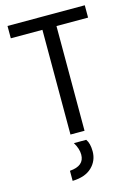

<svg xmlns="http://www.w3.org/2000/svg" viewBox="-136 -745 754 1068"><g transform="rotate(-15 241.0 -211.0)"><path d="M463 -603H281V0H200V-603H18V-674H463ZM295 122Q295 176 256.5 213Q218 250 145 252V194Q229 188 229 123Q229 89 206 51H277Q295 76 295 122Z"/></g></svg>

Font: Hind Vadodara
Style: Regular
Weight: 400
Designer: Hitesh Malaviya
Foundry: Indian Type Foundry
Version: Version 1.001;PS 1.0;hotconv 1.0.86;makeotf.lib2.5.63406; tt